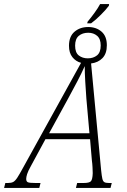

<svg xmlns="http://www.w3.org/2000/svg" viewBox="-75 -918 619 938"><path d="M353 -812Q369 -831 386.5 -855Q404 -879 414 -898H458L457 -890Q444 -872 418 -846Q392 -820 370 -804H351ZM-55 0 -49 -24H-36Q-20 -24 -10.5 -29Q-1 -34 9.5 -50Q20 -66 39 -101L321 -611Q295 -618 278.5 -639Q262 -660 262 -694Q262 -740 289 -763Q316 -786 356 -786Q395 -786 421 -763.5Q447 -741 447 -697Q447 -656 425.5 -634Q404 -612 370 -608L419 -87Q422 -58 425 -45Q428 -32 435 -28Q442 -24 457 -24H471L465 0H296L302 -24H334Q361 -24 369 -32.5Q377 -41 378 -72Q378 -81 377 -100.5Q376 -120 374 -133L365 -238H147L76 -107Q62 -82 57.5 -67.5Q53 -53 53 -44Q53 -31 61.5 -27.5Q70 -24 98 -24H123L117 0ZM354 -633Q381 -633 399 -647.5Q417 -662 417 -696Q417 -728 399.5 -743Q382 -758 356 -758Q328 -758 310 -743Q292 -728 292 -695Q292 -661 310 -647Q328 -633 354 -633ZM165 -267H362L347 -436Q344 -477 341.5 -519Q339 -561 339 -595Q323 -559 302.5 -520Q282 -481 257 -435Z"/></svg>

Font: Noto Serif ExtraCondensed ExtraLight
Style: Italic
Weight: 200
Width: 2
Italic angle: -12°
Designer: Monotype Design Team
Foundry: Monotype Imaging Inc.
Version: Version 2.014; ttfautohint (v1.8.4.7-5d5b)